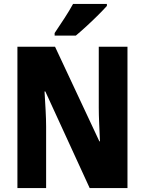

<svg xmlns="http://www.w3.org/2000/svg" viewBox="-20 -950 732 970"><path d="M624 0H433L209 -488H205Q208 -438 210.5 -392Q213 -346 213 -311V0H68V-714H258L482 -236H485Q483 -282 481 -327Q479 -372 479 -406V-714H624ZM520 -920Q504 -902 476.5 -874.5Q449 -847 418.5 -819Q388 -791 363 -770H256V-783Q281 -820 306 -858.5Q331 -897 349 -930H520Z"/></svg>

Font: Noto Sans Hebrew Condensed ExtraBold
Style: Regular
Weight: 800
Width: 3
Designer: Monotype Design Team
Foundry: Monotype Imaging Inc.
Version: Version 2.004; ttfautohint (v1.8.4.7-5d5b)